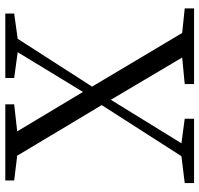

<svg xmlns="http://www.w3.org/2000/svg" viewBox="-34 -735 769 741"><g transform="rotate(-90 350.5 -364.5)"><path d="M593.8 -45.9 688.5 -36.1V0H396.5V-36.1L499 -45.9L335.9 -321.3L168 -48.8L262.7 -36.1V0H14.6V-36.1L118.2 -48.8L315.4 -356.4L120.1 -682.6L24.4 -694.3V-728.5H318.4V-694.3L213.9 -682.6L366.2 -428.7L519.5 -680.7L419.9 -694.3V-728.5H668.9V-694.3L571.3 -680.7L386.7 -393.6Z"/></g></svg>

Font: Bpmf Zihi Serif Regular
Style: Regular
Weight: 400
Foundry: But Ko
Version: Version 1.320